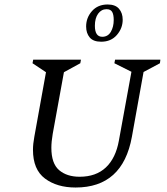

<svg xmlns="http://www.w3.org/2000/svg" viewBox="-20 -826 745 856"><path d="M317 10Q234 10 180.5 -30Q127 -70 127 -158Q127 -184 133 -216L185 -504L125 -544L128 -560H341L338 -544L265 -504L215 -229Q209 -194 209 -167Q209 -97 243.5 -67.5Q278 -38 335 -38Q408 -38 452 -79.5Q496 -121 510 -199L566 -506L490 -544L493 -560H695L693 -544L620 -505L568 -216Q527 10 317 10ZM431 -640Q396 -640 380 -659Q364 -678 364 -708Q364 -747 390 -776.5Q416 -806 460 -806Q494 -806 510.5 -787Q527 -768 527 -738Q527 -700 501 -670Q475 -640 431 -640ZM436 -662Q461 -662 474 -684Q487 -706 487 -737Q487 -761 480 -773Q473 -785 455 -785Q432 -785 417.5 -765Q403 -745 403 -711Q403 -662 436 -662Z"/></svg>

Font: Spectral SC
Style: Italic
Weight: 400
Italic angle: -10°
Designer: Jean-Baptiste Levee
Foundry: Production Type
Version: Version 2.001